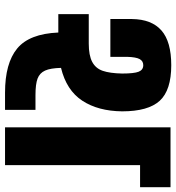

<svg xmlns="http://www.w3.org/2000/svg" viewBox="12 -730 717 782"><g transform="rotate(90 371.0 -338.5)"><path d="M256 -228Q257 -185 267 -163Q277 -141 299.5 -132.5Q322 -124 367 -124H427V0H357Q237 0 177 -49.5Q117 -99 112 -217H37V-341H157Q205 -341 231.5 -355Q258 -369 268 -398Q278 -427 279 -477Q279 -526 271.5 -544.5Q264 -563 245 -563Q228 -563 220 -548Q212 -533 211 -497V-429H57V-517Q58 -597 103.5 -637Q149 -677 245 -677Q347 -677 390 -630Q433 -583 433 -477Q432 -379 389.5 -314.5Q347 -250 256 -228ZM742 -550H652V0H498V-674H742Z"/></g></svg>

Font: Biryani Heavy
Style: Regular
Weight: 900
Designer: Dan Reynolds and Mathieu Réguer
Foundry: Dan Reynolds and Mathieu Réguer
Version: Version 1.003; ttfautohint (v1.1) -l 5 -r 5 -G 72 -x 0 -D la